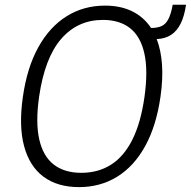

<svg xmlns="http://www.w3.org/2000/svg" viewBox="-20 -756 782 786"><path d="M303.5 10Q215.5 10 158.2 -32.5Q101 -75 78.8 -157.2Q56.5 -239.5 73.5 -358.5Q90.5 -479 136.8 -562.5Q183 -646 252.8 -689.5Q322.5 -733 410 -733Q473.5 -733 521 -709.8Q568.5 -686.5 598.5 -641.5Q624 -641.5 641 -649Q658 -656.5 669 -677.2Q680 -698 687 -736.5H741.5Q735 -691 720 -660.2Q705 -629.5 680.8 -613.5Q656.5 -597.5 621.5 -596Q639 -551 643.2 -492Q647.5 -433 637 -360Q620 -241 574.5 -158.2Q529 -75.5 460 -32.8Q391 10 303.5 10ZM313 -48.5Q382 -48.5 434.8 -82Q487.5 -115.5 522 -184.5Q556.5 -253.5 571.5 -359.5Q586.5 -466.5 571.2 -536.2Q556 -606 513 -640.2Q470 -674.5 401 -674.5Q298 -674.5 230.5 -596.8Q163 -519 140 -359.5Q125 -254 140.8 -185Q156.5 -116 200.2 -82.2Q244 -48.5 313 -48.5Z"/></svg>

Font: Public Sans Thin ExtraLight
Style: Italic
Weight: 250
Italic angle: -8°
Version: Version 2.001